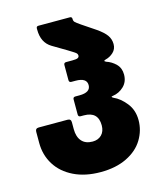

<svg xmlns="http://www.w3.org/2000/svg" viewBox="-108 -778 719 863"><g transform="rotate(-15 252.0 -346.0)"><path d="M20 -190V-242Q20 -258 36 -258H170Q186 -258 186 -242V-210Q186 -174 203.5 -154Q221 -134 254 -134Q280 -134 296 -150Q312 -166 312 -194Q312 -258 246 -258H231Q220 -258 220 -269V-339Q220 -350 231 -350H250Q302 -350 302 -384Q302 -418 250 -418H231Q220 -418 220 -429V-499Q220 -510 231 -510H260Q279 -510 285.5 -513.5Q292 -517 292 -524Q292 -532 285 -537.5Q278 -543 250 -560L186 -598Q143 -624 143 -684V-690Q143 -700 153 -700H299Q309 -700 309 -690V-689Q309 -680 314.5 -674.5Q320 -669 339 -656L400 -615Q432 -593 445 -574.5Q458 -556 458 -533Q458 -510 442 -495Q426 -480 405 -475Q398 -473 398 -470Q398 -469 405 -465Q430 -457 449 -438Q468 -419 468 -389Q468 -355 446 -334Q424 -313 395 -309Q392 -309 390 -308Q388 -307 388 -306Q388 -304 395 -300Q425 -287 451.5 -254Q478 -221 478 -174Q478 -126 452.5 -84Q427 -42 376 -17Q325 8 254 8Q182 8 129 -18Q76 -44 48 -89Q20 -134 20 -190Z"/></g></svg>

Font: Barlow GEO ExtraBold
Style: Regular
Weight: 800
Designer: Jeremy Tribby
Foundry: Tribby Type
Version: Version 1.408